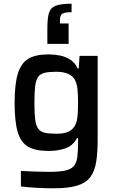

<svg xmlns="http://www.w3.org/2000/svg" viewBox="-20 -812 627 1038"><path d="M269 206Q221 206 171.5 203Q122 200 93 196V112Q125 114 168 115.5Q211 117 245 117Q299 117 330.5 110.5Q362 104 377.5 87.5Q393 71 397.5 40Q402 9 402 -40V-65H396Q375 -25 335 -10.5Q295 4 241 4Q172 4 132.5 -18.5Q93 -41 76 -97.5Q59 -154 59 -255Q59 -357 76.5 -414Q94 -471 133.5 -494.5Q173 -518 242 -518Q272 -518 303 -512Q334 -506 359.5 -490Q385 -474 400 -442H406L410 -510H508V-63Q508 9 500.5 60Q493 111 469.5 143.5Q446 176 398.5 191Q351 206 269 206ZM284 -89Q325 -89 348.5 -99.5Q372 -110 384 -131Q396 -152 399 -182.5Q402 -213 402 -256Q402 -298 399 -328.5Q396 -359 385 -380Q361 -424 284 -424Q245 -424 221.5 -418.5Q198 -413 186 -396Q174 -379 170 -345.5Q166 -312 166 -256Q166 -200 170 -167Q174 -134 186 -117Q198 -100 221.5 -94.5Q245 -89 284 -89ZM236 -575V-657Q236 -712 244.5 -741Q253 -770 281 -781Q309 -792 367 -792V-746Q329 -746 316.5 -737.5Q304 -729 304 -702V-685H351V-575Z"/></svg>

Font: Saira Medium
Style: Regular
Weight: 500
Designer: Hector Gatti with collaboration of the Omnibus-Type team
Foundry: Omnibus-Type
Version: Version 1.100; ttfautohint (v1.8.3)